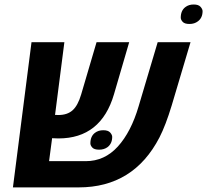

<svg xmlns="http://www.w3.org/2000/svg" viewBox="-20 -813 899 833"><path d="M784.2 -782.2Q798.8 -793.5 820.1 -793.5Q841.3 -793.5 850.1 -783.4Q858.9 -773.4 858.9 -764.6Q858.9 -735.8 838.9 -720.7Q823.7 -709 802.2 -709Q780.8 -709 772.5 -718.3Q764.2 -727.5 764.2 -736.3Q764.2 -767.1 784.2 -782.2ZM321.3 0H36.1L116.7 -629.9H259.3L218.8 -314.5Q224.6 -314 233.4 -314Q272 -314 294.9 -334.5Q317.9 -355 332 -402.8L398.9 -629.9H540.5L474.6 -404.3Q418.5 -212.4 233.4 -212.4Q223.6 -212.4 206.1 -213.4L192.9 -113.8H352.1Q433.6 -113.8 491.2 -177.2Q548.8 -240.7 581.5 -352.1L664.1 -629.9H806.6L725.1 -356Q698.7 -269 671.9 -216.8Q559.6 0 321.3 0ZM392.1 -236.8Q406.7 -248 428 -248Q449.2 -248 458 -238Q466.8 -228 466.8 -219.2Q466.8 -190.4 446.8 -174.8Q431.6 -163.6 410.2 -163.6Q388.7 -163.6 380.4 -172.9Q372.1 -182.1 372.1 -190.9Q372.1 -221.7 392.1 -236.8Z"/></svg>

Font: Open Sans Hebrew
Style: Bold Italic
Weight: 700
Italic angle: -12°
Foundry: Ascender Corporation, Yanek Iontef
Version: Version 2.001;PS 002.001;hotconv 1.0.70;makeotf.lib2.5.58329